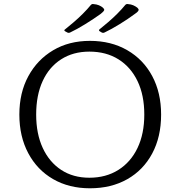

<svg xmlns="http://www.w3.org/2000/svg" viewBox="-20 -956 923 982"><path d="M440 7Q333 7 251.5 -40Q170 -87 124.5 -172.5Q79 -258 79 -370Q79 -482 125 -566.5Q171 -651 252 -699Q333 -747 440 -747Q548 -747 630.5 -699.5Q713 -652 758.5 -567Q804 -482 804 -370Q804 -256 758.5 -171Q713 -86 631 -39.5Q549 7 440 7ZM437 -47Q522 -47 585.5 -87Q649 -127 683.5 -199.5Q718 -272 718 -370Q718 -469 683.5 -541Q649 -613 586 -652.5Q523 -692 437 -692Q354 -692 292.5 -652.5Q231 -613 198 -541Q165 -469 165 -370Q165 -272 198.5 -199.5Q232 -127 293 -87Q354 -47 437 -47ZM313 -796Q305 -801 313 -806Q333 -822 357 -842.5Q381 -863 404 -886Q427 -909 445 -931Q451 -937 459 -935Q474 -934 486 -929Q498 -924 506 -917Q512 -911 513 -907.5Q514 -904 510 -899Q506 -894 495 -885Q459 -859 416 -832.5Q373 -806 339 -790Q331 -786 324 -790ZM490 -796Q483 -801 489 -806Q509 -822 533 -842.5Q557 -863 580 -886Q603 -909 621 -931Q627 -937 635 -935Q650 -934 661.5 -929Q673 -924 682 -917Q688 -911 689 -907.5Q690 -904 686 -898.5Q682 -893 670 -885Q635 -859 592 -832.5Q549 -806 515 -790Q507 -786 500 -790Z"/></svg>

Font: Hahmlet Light
Style: Regular
Weight: 300
Designer: Minjoo Ham & Mark Frömberg
Foundry: hypertype
Version: Version 1.002